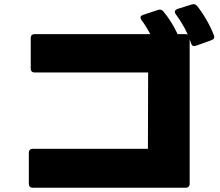

<svg xmlns="http://www.w3.org/2000/svg" viewBox="-20 -889 1040 906"><path d="M135 -3H856C868 -3 875 -10 875 -22V-704C877 -698 879 -692 881 -686C885 -673 892 -669 904 -673L977 -699C989 -703 994 -711 989 -723C973 -767 940 -824 910 -861C903 -869 895 -871 885 -868L818 -847C810 -844 805 -839 805 -833C805 -829 807 -825 810 -821C832 -791 852 -758 866 -726C863 -727 860 -728 856 -728H818C801 -766 776 -805 751 -835C744 -843 736 -846 725 -842L656 -819C647 -816 643 -812 643 -806C643 -802 645 -798 648 -794C663 -774 677 -751 689 -728H144C131 -728 125 -721 125 -709V-566C125 -554 131 -547 144 -547H679L678 -187H135C123 -187 116 -180 116 -168V-22C116 -10 123 -3 135 -3Z"/></svg>

Font: LINE Seed JP_OTF ExtraBold
Style: Regular
Weight: 800
Designer: LY Corporation & Fontrix & Fontworks
Version: Version 1.013